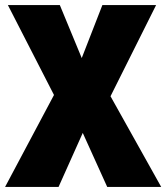

<svg xmlns="http://www.w3.org/2000/svg" viewBox="-20 -734 654 754"><path d="M401 0 305 -212 210 0H0L192 -361L11 -714H215L301 -506L382 -714H593L414 -356L613 0Z"/></svg>

Font: Noto Sans Display Black Narrow
Style: Regular
Weight: 900
Width: 4
Designer: Monotype Design team
Foundry: Monotype Imaging Inc.
Version: Version 1.000